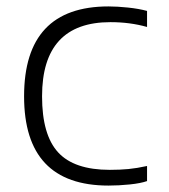

<svg xmlns="http://www.w3.org/2000/svg" viewBox="-20 -569 525 598"><path d="M318 9Q55 9 55 -269Q55 -549 318 -549Q345 -549 378.5 -545.5Q412 -542 438 -535V-485Q385 -500 324 -500Q111 -500 111 -269Q111 -149 161 -94.5Q211 -40 322 -40Q354 -40 380 -42.5Q406 -45 438 -52V-5Q418 2 384 5.5Q350 9 318 9Z"/></svg>

Font: Encode Sans Wide
Style: ExtraLight
Weight: 200
Designer: Pablo Impallari, Andres Torresi
Foundry: Pablo Impallari, Andres Torresi
Version: Version 1.000; ttfautohint (v1.00) -l 8 -r 50 -G 200 -x 14 -